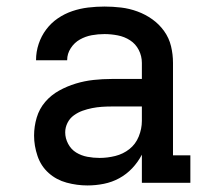

<svg xmlns="http://www.w3.org/2000/svg" viewBox="-20 -558 640 586"><path d="M247 8Q215 8 183.5 -0.5Q152 -9 128.5 -30Q105 -51 94.5 -82Q84 -113 84 -144Q84 -172 92 -199Q100 -226 118 -247Q136 -268 160.5 -281.5Q185 -295 211.5 -303Q238 -311 265.5 -314Q293 -317 321 -317H413V-366Q413 -387 403.5 -405.5Q394 -424 377 -435Q360 -446 339.5 -450Q319 -454 299 -454Q279 -454 260 -450.5Q241 -447 224 -437.5Q207 -428 196 -411Q185 -394 185 -375Q185 -374 185 -374Q185 -374 185 -374H90Q90 -375 90 -375Q90 -375 90 -375Q90 -400 98 -424Q106 -448 121 -468Q136 -488 156.5 -502Q177 -516 200.5 -524Q224 -532 249 -535Q274 -538 299 -538Q324 -538 349.5 -535Q375 -532 399.5 -523Q424 -514 445 -499Q466 -484 481 -463Q496 -442 502 -417Q508 -392 508 -366V-84H561V0H413V-86Q401 -63 383.5 -44.5Q366 -26 344 -14Q322 -2 297 3Q272 8 247 8ZM284 -76Q308 -76 332 -82Q356 -88 375 -103Q394 -118 403.5 -141.5Q413 -165 413 -189V-233H321Q306 -233 291 -232Q276 -231 261 -228Q246 -225 232 -220Q218 -215 205.5 -206Q193 -197 186 -183Q179 -169 179 -154Q179 -136 188 -119Q197 -102 212.5 -92.5Q228 -83 246.5 -79.5Q265 -76 284 -76Z"/></svg>

Font: Iosevka Curly Slab MdEx
Style: Regular
Weight: 500
Width: 7
Monospace: yes
Designer: Belleve Invis
Foundry: Belleve Invis
Version: Version 11.1.0; ttfautohint (v1.8.3)